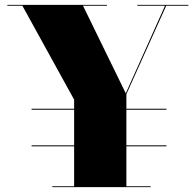

<svg xmlns="http://www.w3.org/2000/svg" viewBox="-20 -770 804 790"><path d="M195 -3.5V0H600V-3.5H500V-168H665V-172H500V-318.5H665V-322.5H500V-382.5L664 -746.5H755V-750H545V-746.5H659L497.5 -386L321.5 -746.5H420V-750H10V-746.5H72L285 -360V-322.5H110V-318.5H285V-172H110V-168H285V-3.5Z"/></svg>

Font: Bodoni* 48pt Fatface
Style: Regular
Weight: 900
Version: Version 2.3